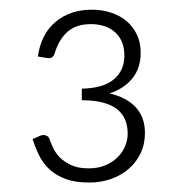

<svg xmlns="http://www.w3.org/2000/svg" viewBox="-20 -832 371 406"><path d="M174 -811.5Q196 -811.5 215 -805.2Q234 -799 247.8 -787.2Q261.5 -775.5 269.5 -758.8Q277.5 -742 277.5 -720.5Q277.5 -687.5 259.5 -665.8Q241.5 -644 211.5 -634.5Q248 -626 267.2 -605Q286.5 -584 286.5 -551Q286.5 -527 277.2 -507.8Q268 -488.5 252 -474.8Q236 -461 214.5 -453.5Q193 -446 169 -446Q139 -446 118.8 -453.5Q98.5 -461 84.8 -473.8Q71 -486.5 62.8 -503.2Q54.5 -520 49 -538L64 -544.5Q66 -545.5 67.8 -546Q69.5 -546.5 72 -546.5Q76 -546.5 79.5 -544.5Q83 -542.5 84.5 -538.5L86 -534.5Q88 -528.5 92.8 -518.5Q97.5 -508.5 106.5 -499.2Q115.5 -490 130.2 -483Q145 -476 167.5 -476Q188 -476 203.5 -482.8Q219 -489.5 229.2 -500Q239.5 -510.5 244.8 -523.5Q250 -536.5 250 -549Q250 -565.5 244.8 -578.5Q239.5 -591.5 228 -600.8Q216.5 -610 198 -615Q179.5 -620 153 -620V-644.5Q198.5 -645.5 220.8 -664.2Q243 -683 243 -714.5Q243 -731.5 237.5 -744Q232 -756.5 222.2 -764.8Q212.5 -773 199.8 -777Q187 -781 172.5 -781Q141 -781 122.8 -764.8Q104.5 -748.5 95.5 -719Q92.5 -709 83.5 -709Q80 -709 72.5 -710.5L60 -712.5Q67 -760.5 97.8 -786Q128.5 -811.5 174 -811.5Z"/></svg>

Font: Lato Light
Style: Regular
Weight: 300
Designer: Lukasz Dziedzic
Foundry: Lukasz Dziedzic
Version: Version 1.104; Western+Polish opensource